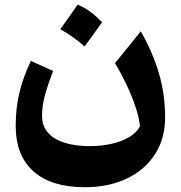

<svg xmlns="http://www.w3.org/2000/svg" viewBox="-20 -525 755 802"><path d="M564.8 2.4Q550.6 29.3 519.4 47.7Q488.3 66.2 445.8 75.8Q403.3 85.4 354.9 85.4Q314.9 85.4 279 78.5Q243 71.7 215.3 56.9Q187.6 42.1 171.6 17.9Q155.6 -6.3 155.6 -41.6Q155.6 -84.4 168.7 -130.9Q181.8 -177.4 201.9 -228.6L109 -270.5Q76.3 -201.9 61 -137.7Q45.6 -73.5 45.6 -0.3Q45.6 125.8 120.5 191.4Q195.3 257 333.7 257Q433.6 257 509.2 221.1Q584.7 185.2 627.2 119.7Q669.7 54.1 669.7 -34.3Q669.7 -130.4 644.1 -217.9Q618.6 -305.4 568.1 -394.1L460.5 -261.3Q488.2 -214.4 510.3 -167.3Q532.4 -120.3 546.6 -77Q560.9 -33.8 564.8 2.4ZM304 -505.3Q286.4 -479.8 268.6 -454.3Q250.9 -428.8 231.9 -402.9Q260.5 -387.2 285.8 -369Q311 -350.9 333.4 -330.8Q352.6 -356.8 370.7 -382.1Q388.8 -407.4 406.5 -432.3Q382.4 -456.9 356.8 -476.1Q331.3 -495.2 304 -505.3Z"/></svg>

Font: Pinar-VF-FD
Style: Regular
Weight: 300
Designer: Amin Abedi
Version: Version 3.0